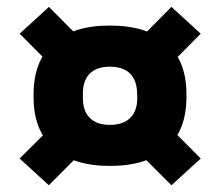

<svg xmlns="http://www.w3.org/2000/svg" viewBox="-20 -586 649 566"><path d="M304.2 -96.9Q195 -96.9 137 -149.6Q79 -202.3 79 -299.2V-308.6Q79 -405.5 136.8 -458.1Q194.7 -510.7 303.9 -510.7Q413.9 -510.7 471.8 -458.1Q529.6 -405.5 529.6 -308.6V-299.2Q529.6 -202.3 471.7 -149.6Q413.8 -96.9 304.2 -96.9ZM303.9 -217.9Q343.4 -217.9 364 -238.5Q384.7 -259 384.7 -297.5L384.2 -309.9Q383.9 -348.4 363.6 -368.9Q343.4 -389.4 303.9 -389.4Q265.1 -389.4 244.7 -369.1Q224.3 -348.8 224.3 -309.9V-297.5Q224.3 -259 244.7 -238.5Q265.1 -217.9 303.9 -217.9ZM459.3 -232.1 571.7 -118.7 485.4 -39.9 371.2 -154ZM235.4 -151.8 123.9 -39.9 37.9 -118.7 153.9 -234.2ZM143.4 -380.8 37.9 -486.7 124.2 -565.7 234.1 -455ZM374.6 -454 485.4 -565.7 571.7 -486.7 460 -373.9Z"/></svg>

Font: Anek Gurmukhi Medium SemiExpanded
Style: Regular
Weight: 500
Width: 6
Version: Version 1.003